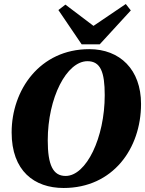

<svg xmlns="http://www.w3.org/2000/svg" viewBox="-20 -917 723 957"><path d="M307 -40C244 -40 218 -95 218 -217C218 -430 312 -612 416 -612C481 -612 502 -558 502 -443C502 -230 410 -40 307 -40ZM297 20C543 20 683 -177 683 -399C683 -570 578 -672 425 -672C178 -672 38 -468 38 -257C38 -65 151 20 297 20ZM306 -894 271 -867 387 -696H477L632 -865L607 -897L446 -788Z"/></svg>

Font: Source Serif Pro Black
Style: Italic
Weight: 900
Italic angle: -12°
Designer: Frank Grießhammer
Foundry: Adobe Systems Incorporated
Version: Version 3.001;hotconv 1.0.111;makeotfexe 2.5.65597